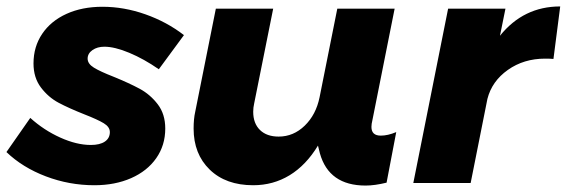

<svg xmlns="http://www.w3.org/2000/svg" viewBox="-39 -568 1759 596"><path d="M-19 -96 55 -202Q97 -164 148 -141Q199 -118 243 -118Q271 -118 286.5 -128.5Q302 -139 302 -158Q302 -174 283 -185.5Q264 -197 223 -213Q175 -232 143 -249Q111 -266 88 -296.5Q65 -327 65 -371Q65 -423 92 -463Q119 -503 167.5 -525Q216 -547 279 -547Q346 -547 412.5 -523.5Q479 -500 532 -459L454 -353Q408 -385 362.5 -404Q317 -423 285 -423Q263 -423 248 -412.5Q233 -402 233 -386Q233 -370 252.5 -358Q272 -346 313 -330Q362 -310 394.5 -292.5Q427 -275 450.5 -244.5Q474 -214 474 -169Q474 -117 446 -77Q418 -37 368 -15Q318 7 254 7Q176 7 103.5 -20.5Q31 -48 -19 -96Z M1117 -195Q1114 -183 1114 -174Q1114 -147 1143 -147Q1165 -147 1191 -158L1161 -1Q1124 8 1096 8Q982 8 954 -92L948 -116Q911 -55 860 -24Q809 7 747 7Q662 7 612 -41.5Q562 -90 562 -169Q562 -199 567 -221L631 -541H809L750 -247Q747 -234 747 -221Q747 -185 768 -164.5Q789 -144 826 -144Q872 -144 907 -178Q942 -212 953 -266L1008 -541H1186Z M1700 -548 1679 -385Q1670 -386 1653 -386Q1587 -386 1537.5 -351Q1488 -316 1474 -261L1422 0H1244L1352 -541H1530L1513 -457Q1586 -548 1700 -548Z"/></svg>

Font: TypoPRO Montserrat Alternates
Style: Bold Italic
Weight: 700
Italic angle: -11.3°
Designer: Julieta Ulanovsky
Foundry: Julieta Ulanovsky
Version: Version 6.001